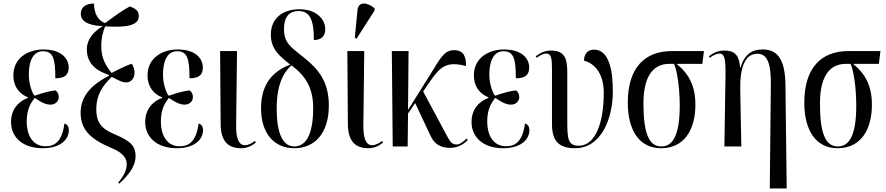

<svg xmlns="http://www.w3.org/2000/svg" viewBox="-20 -823 4980 1079"><path d="M220 10C314 10 367 -35 367 -92C367 -111 359 -124 342 -129C329 -28 288 -1 236 -1C159 -1 130 -71 130 -139C130 -215 157 -249 175 -273C220 -242 243 -235 264 -235C291 -235 310 -254 310 -277C310 -299 299 -311 291 -315C257 -311 223 -302 175 -285C164 -293 142 -347 142 -401C142 -499 177 -535 221 -535C278 -535 291 -495 291 -383C350 -383 366 -407 366 -445C366 -488 331 -545 225 -545C137 -545 55 -497 55 -399C55 -336 89 -295 137 -276V-273C87 -254 42 -212 42 -137C42 -54 105 10 220 10Z M650 209C708 157 742 106 742 56C742 -1 716 -30 627 -67C540 -103 521 -143 521 -213C522 -292 558 -343 608 -391C653 -368 668 -360 688 -360C712 -359 736 -378 736 -415C736 -429 732 -449 720 -465C700 -458 658 -440 607 -413C580 -448 549 -489 549 -564C549 -614 563 -661 572 -675C688 -667 760 -679 760 -732C760 -758 749 -772 710 -787C663 -762 631 -737 570 -693C533 -708 510 -741 508 -803C465 -803 434 -785 434 -745C434 -693 501 -677 558 -677C483 -631 468 -582 468 -545C468 -458 533 -421 592 -402V-397C509 -355 433 -292 433 -191C433 -99 481 -44 607 9C650 27 692 53 692 99C692 129 682 157 644 204Z M974 10C1068 10 1121 -35 1121 -92C1121 -111 1113 -124 1096 -129C1083 -28 1042 -1 990 -1C913 -1 884 -71 884 -139C884 -215 911 -249 929 -273C974 -242 997 -235 1018 -235C1045 -235 1064 -254 1064 -277C1064 -299 1053 -311 1045 -315C1011 -311 977 -302 929 -285C918 -293 896 -347 896 -401C896 -499 931 -535 975 -535C1032 -535 1045 -495 1045 -383C1104 -383 1120 -407 1120 -445C1120 -488 1085 -545 979 -545C891 -545 809 -497 809 -399C809 -336 843 -295 891 -276V-273C841 -254 796 -212 796 -137C796 -54 859 10 974 10Z M1335 10C1368 10 1395 -3 1418 -22L1413 -31C1397 -19 1377 -7 1356 -7C1319 -7 1306 -53 1307 -119L1312 -536H1217L1220 -125C1221 -30 1261 10 1335 10Z M1633 10C1750 10 1828 -75 1828 -230C1828 -363 1771 -434 1685 -502C1613 -559 1576 -582 1576 -661C1576 -726 1604 -761 1658 -761C1724 -761 1744 -706 1744 -598C1783 -598 1808 -618 1808 -659C1808 -712 1761 -771 1663 -771C1566 -771 1502 -718 1502 -628C1502 -544 1556 -504 1611 -460C1519 -425 1447 -357 1447 -214C1447 -71 1523 10 1633 10ZM1634 0C1573 0 1535 -65 1535 -213C1535 -348 1573 -416 1618 -456C1693 -400 1740 -334 1740 -216C1740 -64 1698 0 1634 0Z M1984 -606 2085 -764V-776C2047 -810 1994 -818 1989 -766L1974 -610ZM2050 10C2083 10 2110 -3 2133 -22L2128 -31C2112 -19 2092 -7 2071 -7C2034 -7 2021 -53 2022 -119L2027 -536H1932L1935 -125C1936 -30 1976 10 2050 10Z M2187 0H2271L2273 -185L2313 -244L2399 -61C2421 -14 2454 8 2510 8C2559 8 2593 -19 2609 -36L2602 -44C2585 -28 2565 -11 2547 -11C2520 -11 2510 -25 2491 -61L2358 -309L2397 -366C2455 -450 2491 -480 2599 -452C2599 -504 2587 -541 2531 -541C2476 -541 2453 -493 2402 -411L2273 -205L2276 -536H2182Z M2808 10C2902 10 2955 -35 2955 -92C2955 -111 2947 -124 2930 -129C2917 -28 2876 -1 2824 -1C2747 -1 2718 -71 2718 -139C2718 -215 2745 -249 2763 -273C2808 -242 2831 -235 2852 -235C2879 -235 2898 -254 2898 -277C2898 -299 2887 -311 2879 -315C2845 -311 2811 -302 2763 -285C2752 -293 2730 -347 2730 -401C2730 -499 2765 -535 2809 -535C2866 -535 2879 -495 2879 -383C2938 -383 2954 -407 2954 -445C2954 -488 2919 -545 2813 -545C2725 -545 2643 -497 2643 -399C2643 -336 2677 -295 2725 -276V-273C2675 -254 2630 -212 2630 -137C2630 -54 2693 10 2808 10Z M3212 10C3355 10 3424 -150 3424 -310C3424 -431 3402 -544 3318 -544C3284 -544 3262 -521 3262 -482C3316 -469 3373 -415 3373 -303C3373 -115 3318 -4 3233 -4C3170 -4 3168 -45 3168 -151V-408C3168 -484 3161 -539 3076 -539C3046 -539 3017 -527 2991 -507L2996 -498C3018 -516 3038 -522 3050 -522C3079 -522 3082 -492 3082 -433V-127C3082 -34 3117 10 3212 10Z M3695 10C3826 10 3888 -95 3888 -235C3888 -341 3850 -410 3782 -464H3927L3936 -536H3756C3603 -536 3508 -442 3508 -246C3508 -89 3574 10 3695 10ZM3697 0C3625 0 3596 -78 3596 -242C3596 -411 3663 -464 3740 -464H3768C3784 -432 3800 -335 3800 -230C3800 -67 3763 0 3697 0Z M4306 236H4401L4394 -349C4392 -486 4351 -545 4267 -545C4209 -545 4165 -522 4142 -444H4139C4134 -502 4118 -539 4051 -539C4021 -539 3994 -530 3964 -507L3969 -498C3990 -515 4011 -522 4023 -522C4052 -522 4059 -492 4057 -393L4051 0H4146L4140 -321C4138 -451 4170 -521 4236 -521C4292 -521 4313 -468 4312 -347Z M4687 10C4818 10 4880 -95 4880 -235C4880 -341 4842 -410 4774 -464H4919L4928 -536H4748C4595 -536 4500 -442 4500 -246C4500 -89 4566 10 4687 10ZM4689 0C4617 0 4588 -78 4588 -242C4588 -411 4655 -464 4732 -464H4760C4776 -432 4792 -335 4792 -230C4792 -67 4755 0 4689 0Z"/></svg>

Font: Noto Serif Display ExtraCondensed
Style: Regular
Weight: 400
Width: 2
Designer: Monotype Design Team
Foundry: Monotype Imaging Inc.
Version: Version 2.009